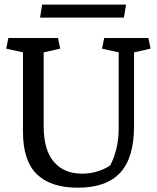

<svg xmlns="http://www.w3.org/2000/svg" viewBox="-20 -831 703 861"><path d="M175.8 -266.6Q175.8 -157.7 221.7 -105Q267.6 -52.2 348.1 -52.2Q386.7 -52.2 420.4 -63.5Q454.1 -74.7 474.1 -89.4Q490.7 -119.6 501.5 -162.6Q512.2 -205.6 512.2 -254.4V-596.2L437.5 -612.8L447.3 -660.6H645.5L655.3 -612.8L581.1 -596.2V-265.6Q581.1 -123.5 519 -56.4Q457 10.7 328.6 10.7Q207 10.7 145 -50Q83 -110.8 83 -239.7V-596.2L7.8 -612.8L17.6 -660.6H240.2L250 -612.8L175.8 -596.2ZM168.9 -810.5H545.4L535.6 -752H159.7Z"/></svg>

Font: Noticia Text
Style: Regular
Weight: 400
Designer: JM Sole
Foundry: JM Sole
Version: Version 1.003